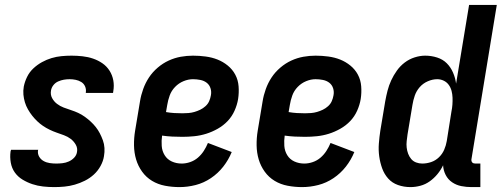

<svg xmlns="http://www.w3.org/2000/svg" viewBox="-20 -755 2046 783"><path d="M201 8Q178 8 155.5 5.5Q133 3 112 -4Q91 -11 72 -22.5Q53 -34 40.5 -51.5Q28 -69 24 -91.5Q20 -114 23 -137L25 -144H136L135 -142Q133 -128 139.5 -116.5Q146 -105 157.5 -98.5Q169 -92 182.5 -90Q196 -88 209 -88Q222 -88 235 -89.5Q248 -91 260.5 -96.5Q273 -102 282.5 -112Q292 -122 294 -135Q297 -151 289 -165Q281 -179 268.5 -188.5Q256 -198 241 -203.5Q226 -209 211.5 -214Q197 -219 182.5 -226Q168 -233 155.5 -241.5Q143 -250 132 -260.5Q121 -271 111.5 -283Q102 -295 94 -309Q86 -323 81.5 -338Q77 -353 75.5 -369Q74 -385 77 -402Q81 -422 90.5 -441.5Q100 -461 116 -476Q132 -491 151 -501.5Q170 -512 190 -518Q210 -524 230.5 -526Q251 -528 272 -528Q294 -528 316.5 -525.5Q339 -523 359.5 -516Q380 -509 397.5 -497Q415 -485 426.5 -467Q438 -449 442 -427.5Q446 -406 442 -383L441 -376H330V-378Q332 -391 327 -402.5Q322 -414 311.5 -420.5Q301 -427 288.5 -429.5Q276 -432 264 -432Q252 -432 240.5 -430Q229 -428 217.5 -423Q206 -418 198 -408Q190 -398 188 -386Q185 -369 192.5 -355Q200 -341 212.5 -331.5Q225 -322 239.5 -316.5Q254 -311 269.5 -306Q285 -301 299 -294.5Q313 -288 325.5 -279Q338 -270 349.5 -259.5Q361 -249 370.5 -237Q380 -225 387 -211.5Q394 -198 399.5 -183Q405 -168 406 -151.5Q407 -135 404 -118Q401 -98 390 -78Q379 -58 362.5 -43Q346 -28 326 -18Q306 -8 285 -2Q264 4 243 6Q222 8 201 8Z M712 8Q682 8 653 2.5Q624 -3 600 -17.5Q576 -32 559.5 -55Q543 -78 535 -105Q527 -132 526.5 -162Q526 -192 531 -222L551 -342Q555 -367 564 -392Q573 -417 587.5 -439Q602 -461 623 -479Q644 -497 668 -508Q692 -519 717 -523.5Q742 -528 767 -528Q793 -528 819 -524.5Q845 -521 867.5 -512Q890 -503 909 -487.5Q928 -472 939.5 -450.5Q951 -429 953 -403Q955 -377 951 -351Q947 -327 936.5 -303.5Q926 -280 908.5 -261.5Q891 -243 868 -230Q845 -217 821 -209.5Q797 -202 772.5 -199.5Q748 -197 724 -197Q703 -197 682.5 -198Q662 -199 641 -202Q638 -181 639.5 -160Q641 -139 651.5 -122Q662 -105 680.5 -96.5Q699 -88 721 -88Q738 -88 755.5 -94Q773 -100 787 -112Q801 -124 811 -139.5Q821 -155 828 -172L925 -135Q912 -103 890.5 -75.5Q869 -48 840 -28.5Q811 -9 778 -0.5Q745 8 712 8ZM724 -293Q736 -293 748.5 -294Q761 -295 773 -298.5Q785 -302 796.5 -307.5Q808 -313 818 -322Q828 -331 833 -342.5Q838 -354 840 -366Q843 -381 838.5 -395Q834 -409 823 -417.5Q812 -426 797 -429Q782 -432 767 -432Q748 -432 728.5 -424Q709 -416 694 -400.5Q679 -385 672 -365.5Q665 -346 662 -327L657 -298Q674 -295 690.5 -294Q707 -293 724 -293Z M1212 8Q1182 8 1153 2.5Q1124 -3 1100 -17.5Q1076 -32 1059.5 -55Q1043 -78 1035 -105Q1027 -132 1026.5 -162Q1026 -192 1031 -222L1051 -342Q1055 -367 1064 -392Q1073 -417 1087.5 -439Q1102 -461 1123 -479Q1144 -497 1168 -508Q1192 -519 1217 -523.5Q1242 -528 1267 -528Q1293 -528 1319 -524.5Q1345 -521 1367.5 -512Q1390 -503 1409 -487.5Q1428 -472 1439.5 -450.5Q1451 -429 1453 -403Q1455 -377 1451 -351Q1447 -327 1436.5 -303.5Q1426 -280 1408.5 -261.5Q1391 -243 1368 -230Q1345 -217 1321 -209.5Q1297 -202 1272.5 -199.5Q1248 -197 1224 -197Q1203 -197 1182.5 -198Q1162 -199 1141 -202Q1138 -181 1139.5 -160Q1141 -139 1151.5 -122Q1162 -105 1180.5 -96.5Q1199 -88 1221 -88Q1238 -88 1255.5 -94Q1273 -100 1287 -112Q1301 -124 1311 -139.5Q1321 -155 1328 -172L1425 -135Q1412 -103 1390.5 -75.5Q1369 -48 1340 -28.5Q1311 -9 1278 -0.5Q1245 8 1212 8ZM1224 -293Q1236 -293 1248.5 -294Q1261 -295 1273 -298.5Q1285 -302 1296.5 -307.5Q1308 -313 1318 -322Q1328 -331 1333 -342.5Q1338 -354 1340 -366Q1343 -381 1338.5 -395Q1334 -409 1323 -417.5Q1312 -426 1297 -429Q1282 -432 1267 -432Q1248 -432 1228.5 -424Q1209 -416 1194 -400.5Q1179 -385 1172 -365.5Q1165 -346 1162 -327L1157 -298Q1174 -295 1190.5 -294Q1207 -293 1224 -293Z M1939 8H1903Q1882 8 1861.5 4Q1841 0 1824 -11.5Q1807 -23 1797.5 -41.5Q1788 -60 1787 -81Q1778 -62 1764 -45Q1750 -28 1732.5 -15.5Q1715 -3 1694.5 2.5Q1674 8 1654 8Q1627 8 1603 -0.5Q1579 -9 1563 -27Q1547 -45 1538.5 -68.5Q1530 -92 1526.5 -117.5Q1523 -143 1525 -169.5Q1527 -196 1531 -222L1551 -342Q1555 -364 1560.5 -385.5Q1566 -407 1575.5 -427.5Q1585 -448 1598.5 -467Q1612 -486 1630.5 -500Q1649 -514 1671 -521Q1693 -528 1714 -528Q1739 -528 1762.5 -520.5Q1786 -513 1802 -497Q1818 -481 1827.5 -459Q1837 -437 1840 -414L1893 -735H2006L1903 -108Q1902 -104 1902.5 -100Q1903 -96 1905.5 -93Q1908 -90 1911.5 -89Q1915 -88 1919 -88H1939ZM1702 -88Q1720 -88 1738 -94Q1756 -100 1770 -113.5Q1784 -127 1791.5 -144.5Q1799 -162 1802 -180L1821 -300Q1824 -314 1825 -328.5Q1826 -343 1825.5 -357Q1825 -371 1821.5 -384.5Q1818 -398 1810 -409Q1802 -420 1789.5 -426Q1777 -432 1763 -432Q1744 -432 1724.5 -423.5Q1705 -415 1691.5 -399.5Q1678 -384 1671.5 -365Q1665 -346 1662 -327L1642 -207Q1640 -193 1638.5 -179.5Q1637 -166 1638.5 -153Q1640 -140 1644.5 -128Q1649 -116 1657 -106.5Q1665 -97 1677 -92.5Q1689 -88 1702 -88Z"/></svg>

Font: Iosevka Term Curly
Style: Bold Italic
Weight: 700
Italic angle: -9°
Designer: Belleve Invis
Foundry: Belleve Invis
Version: Version 32.3.0